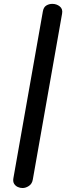

<svg xmlns="http://www.w3.org/2000/svg" viewBox="-20 -948 334 968"><path d="M93.5 0Q81.5 0 69.8 -5.2Q58 -10.5 51.2 -21.5Q44.5 -32.5 47.5 -49.5L196 -890Q199.5 -911.5 213.2 -920Q227 -928.5 243.5 -928.5Q265.5 -928.5 281.5 -915.5Q297.5 -902.5 293 -879L145.5 -43.5Q142 -21.5 126 -10.8Q110 0 93.5 0Z"/></svg>

Font: Edu AU VIC WA NT Pre Medium
Style: Regular
Weight: 500
Designer: Tina and Corey Anderson, Eben Sorkin, Mirko Velimirovic
Foundry: Google for Education
Version: Version 1.001